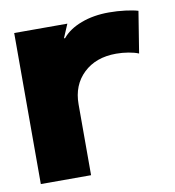

<svg xmlns="http://www.w3.org/2000/svg" viewBox="-66 -592 594 651"><g transform="rotate(-10 231.0 -266.5)"><path d="M23 0V-520H206L186 -473H190Q213 -501 255.5 -517Q298 -533 351 -533Q380 -533 407.5 -529.5Q435 -526 451 -521L428 -378Q414 -384 393 -387.5Q372 -391 351 -391Q281 -391 238.5 -350.5Q196 -310 196 -244V0Z"/></g></svg>

Font: Non Bureau Extended
Style: Bold
Weight: 700
Width: 7
Designer: Jona Saucedo
Foundry: Non Foundry
Version: Version 1.000; ttfautohint (v1.8.4)